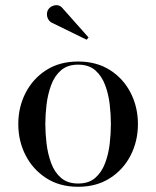

<svg xmlns="http://www.w3.org/2000/svg" viewBox="-20 -705 598 735"><path d="M279 10Q208.5 10 157.2 -23Q106 -56 78 -110.5Q50 -165 50 -230Q50 -295 78 -349.5Q106 -404 157.2 -436.8Q208.5 -469.5 279 -469.5Q349.5 -469.5 401 -436.8Q452.5 -404 480.2 -349.5Q508 -295 508 -230Q508 -165 480.2 -110.5Q452.5 -56 401 -23Q349.5 10 279 10ZM279 -2.5Q320 -2.5 344.8 -24.2Q369.5 -46 382.5 -80.8Q395.5 -115.5 400 -155.2Q404.5 -195 404.5 -230Q404.5 -265.5 400 -305Q395.5 -344.5 382.5 -379.2Q369.5 -414 344.8 -435.8Q320 -457.5 279 -457.5Q238.5 -457.5 213.5 -435.8Q188.5 -414 175.8 -379.2Q163 -344.5 158.2 -305Q153.5 -265.5 153.5 -230Q153.5 -195 158.2 -155.2Q163 -115.5 175.8 -80.8Q188.5 -46 213.5 -24.2Q238.5 -2.5 279 -2.5ZM311.5 -553 177.5 -618.5Q169.5 -623 164.8 -631.2Q160 -639.5 159.8 -649.5Q159.5 -659.5 164 -667.5Q169 -676 178.8 -681Q188.5 -686 199.8 -685Q211 -684 220 -673L319 -561.5Z"/></svg>

Font: Bodoni Moda 18pt
Style: Regular
Weight: 400
Designer: Owen Earl
Foundry: indestructible type
Version: Version 2.005